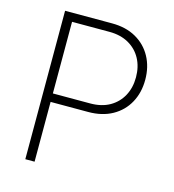

<svg xmlns="http://www.w3.org/2000/svg" viewBox="-108 -819 824 909"><g transform="rotate(15 303.5 -364.0)"><path d="M99.1 0V-727.5H329.1Q397.5 -727.5 447 -699.5Q496.6 -671.4 523.4 -622.3Q550.3 -573.2 550.3 -509.8Q550.3 -446.8 523.4 -397.7Q496.6 -348.6 446.8 -320.8Q397 -293 328.6 -293H128.9V-334.5H327.6Q382.8 -334.5 422.4 -356.9Q461.9 -379.4 483.4 -418.9Q504.9 -458.5 504.9 -509.8Q504.9 -561.5 483.4 -601.1Q461.9 -640.6 422.1 -663.1Q382.3 -685.5 327.6 -685.5H144.5V0Z"/></g></svg>

Font: Inter 18pt ExtraLight
Style: Regular
Weight: 250
Designer: Rasmus Andersson
Foundry: rsms
Version: Version 4.001;git-66647c0bb